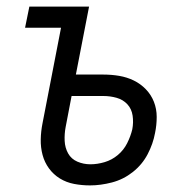

<svg xmlns="http://www.w3.org/2000/svg" viewBox="-20 -550 590 582"><path d="M253 12Q228 12 204.5 7.5Q181 3 161.5 -9Q142 -21 128.5 -39.5Q115 -58 109 -80.5Q103 -103 103.5 -127.5Q104 -152 109 -177L165 -466H56L69 -530H250L210 -324H293Q318 -324 341.5 -320Q365 -316 385.5 -306Q406 -296 422 -279.5Q438 -263 446.5 -241.5Q455 -220 455 -195.5Q455 -171 450 -147Q444 -114 427.5 -82.5Q411 -51 382.5 -28.5Q354 -6 319.5 3Q285 12 253 12ZM254 -52Q275 -52 297 -58.5Q319 -65 337 -80Q355 -95 365.5 -116Q376 -137 381 -158Q385 -179 382 -199.5Q379 -220 366 -234Q353 -248 333.5 -253.5Q314 -259 293 -259H197L179 -165Q175 -144 176 -123Q177 -102 186.5 -85Q196 -68 214.5 -60Q233 -52 254 -52Z"/></svg>

Font: Lode Term
Style: Italic
Weight: 400
Italic angle: -11°
Monospace: yes
Designer: Belleve Invis
Foundry: Belleve Invis
Version: Version 29.2.0